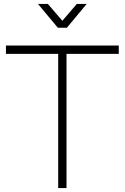

<svg xmlns="http://www.w3.org/2000/svg" viewBox="-20 -950 630 970"><path d="M274 0V-678H10V-720H580V-678H316V0ZM172 -930H222L295 -845L368 -930H418L318 -810H272Z"/></svg>

Font: Hauora
Style: Regular
Weight: 400
Designer: Wayne Shih
Foundry: WCYS
Version: Version 1.001